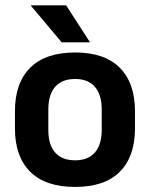

<svg xmlns="http://www.w3.org/2000/svg" viewBox="-20 -706 577 739"><path d="M269 13.5Q155 13.5 96.2 -45Q37.5 -103.5 37.5 -211.5V-278Q37.5 -386.5 96.2 -445.2Q155 -504 269 -504Q382.5 -504 441 -445.2Q499.5 -386.5 499.5 -278V-211.5Q499.5 -103.5 441.2 -45Q383 13.5 269 13.5ZM269 -89Q319 -89 345.2 -119Q371.5 -149 371.5 -205V-284.5Q371.5 -341.5 345.2 -371.8Q319 -402 269 -402Q218.5 -402 192.2 -371.8Q166 -341.5 166 -284.5V-205Q166 -149 192.2 -119Q218.5 -89 269 -89ZM234.5 -685.5 325.5 -544.5V-543H217.5L99 -684V-685.5Z"/></svg>

Font: Anek Latin SemiBold
Style: Regular
Weight: 600
Designer: Yesha Goshar
Foundry: Ek Type
Version: Version 1.003